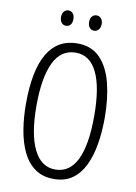

<svg xmlns="http://www.w3.org/2000/svg" viewBox="-97 -951 725 1024"><g transform="rotate(10 265.5 -439.5)"><path d="M479 -358Q479 -283 468 -216.5Q457 -150 432.5 -99Q408 -48 367.5 -19Q327 10 267 10Q206 10 164.5 -20Q123 -50 98.5 -101.5Q74 -153 63 -219.5Q52 -286 52 -359Q52 -542 106.5 -633Q161 -724 267 -724Q344 -724 390.5 -676Q437 -628 458 -545Q479 -462 479 -358ZM109 -358Q109 -205 149.5 -123Q190 -41 266 -41Q344 -41 383 -121Q422 -201 422 -358Q422 -513 383 -593.5Q344 -674 267 -674Q187 -674 148 -592.5Q109 -511 109 -358ZM156 -848Q156 -867 165.5 -878Q175 -889 190 -889Q204 -889 213.5 -878Q223 -867 223 -848Q223 -827 213.5 -816.5Q204 -806 190 -806Q175 -806 165.5 -817Q156 -828 156 -848ZM308 -848Q308 -867 317.5 -878Q327 -889 342 -889Q356 -889 366 -878.5Q376 -868 376 -848Q376 -828 366 -817Q356 -806 342 -806Q327 -806 317.5 -817Q308 -828 308 -848Z"/></g></svg>

Font: Noto Sans Myanmar ExtraCondensed Light
Style: Regular
Weight: 300
Width: 2
Designer: Monotype Design Team
Foundry: Monotype Imaging Inc.
Version: Version 2.107; ttfautohint (v1.8.4.7-5d5b)